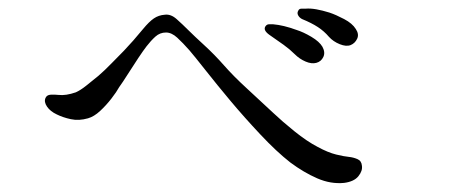

<svg xmlns="http://www.w3.org/2000/svg" viewBox="-20 -570 1040 443"><path d="M789 -466Q799 -470 804 -480.5Q809 -491 801 -503Q793 -516 774 -526Q755 -536 740 -541Q724 -546 710 -548.5Q696 -551 685 -550Q681 -550 675.5 -550Q670 -550 668 -545Q665 -540 668 -534.5Q671 -529 677 -526Q699 -517 713.5 -507.5Q728 -498 739 -485Q749 -474 764 -468Q779 -462 789 -466ZM710 -425Q721 -428 726 -438.5Q731 -449 724 -462Q717 -474 698.5 -485Q680 -496 664 -501Q634 -512 610 -514Q606 -514 601 -514Q596 -514 593 -510Q586 -501 601 -490Q620 -477 634.5 -466.5Q649 -456 660 -445Q671 -434 685 -428Q699 -422 710 -425ZM785 -208Q774 -209 755.5 -213.5Q737 -218 713 -231Q688 -244 659.5 -267Q631 -290 611 -309Q579 -339 549 -366.5Q519 -394 497 -419Q475 -444 451.5 -465.5Q428 -487 415 -500Q401 -514 387.5 -526Q374 -538 360 -536Q346 -535 335 -527.5Q324 -520 310 -503Q296 -486 287.5 -476.5Q279 -467 266 -453Q253 -440 237.5 -424Q222 -408 207 -395Q191 -382 178.5 -372Q166 -362 155 -357Q132 -349 115 -351Q106 -352 97 -351.5Q88 -351 85 -344Q81 -335 88.5 -324Q96 -313 111 -306Q125 -299 143.5 -295Q162 -291 183 -297Q197 -301 211 -314Q225 -327 237 -342.5Q249 -358 255 -369Q263 -380 275 -399Q287 -418 299 -436Q311 -454 318 -463Q328 -476 338.5 -485.5Q349 -495 363 -495Q376 -495 389 -483Q402 -471 417 -454Q429 -440 455 -407Q481 -374 512 -337Q543 -300 580.5 -260Q618 -220 650 -195Q681 -172 712 -158.5Q743 -145 774 -148Q797 -151 807 -163.5Q817 -176 815 -188Q814 -199 804.5 -203Q795 -207 785 -208Z"/></svg>

Font: Hannari
Style: Regular
Weight: 400
Version: Version 1.12